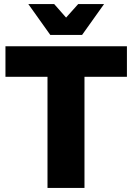

<svg xmlns="http://www.w3.org/2000/svg" viewBox="-20 -930 654 950"><path d="M7 -701H608V-550H398V0H215V-550H7ZM367 -910H495L386 -757H229L120 -910H248L307 -843Z"/></svg>

Font: Montserrat V1
Style: Bold
Weight: 700
Designer: Julieta Ulanovsky
Foundry: Julieta Ulanovsky
Version: Version 6.001